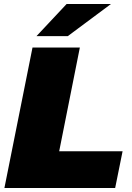

<svg xmlns="http://www.w3.org/2000/svg" viewBox="-20 -937 657 957"><path d="M2 0 142 -700H378L275 -183H591L554 0ZM162 -757 312 -917H533L318 -757Z"/></svg>

Font: Montserrat Black
Style: Italic
Weight: 900
Italic angle: -11.3°
Designer: Julieta Ulanovsky
Foundry: Julieta Ulanovsky
Version: Version 9.000; ttfautohint (v1.8.4.7-5d5b)